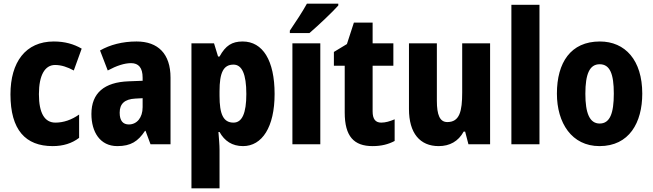

<svg xmlns="http://www.w3.org/2000/svg" viewBox="-20 -786 3557 1046"><path d="M267 10C324 10 372 -5 411 -35V-162C370 -133 326 -118 282 -118C224 -118 192 -168 192 -273C192 -377 225 -432 280 -432C314 -432 347 -421 382 -402L425 -521C382 -546 333 -560 273 -560C119 -560 37 -447 37 -272C37 -78 119 10 267 10Z M724 -560C647 -560 579 -542 525 -511L567 -402C615 -428 658 -442 694 -442C735 -442 757 -417 757 -363V-346L680 -343C549 -338 478 -280 478 -165C478 -67 525 10 619 10C693 10 732 -16 770 -73H773L800 0H909V-363C909 -493 841 -560 724 -560ZM718 -249 757 -251V-202C757 -144 725 -108 682 -108C650 -108 632 -128 632 -172C632 -220 658 -246 718 -249Z M1302 -560C1244 -560 1209 -538 1176 -478H1168L1146 -550H1023V240H1176V30C1176 4 1173 -28 1170 -67H1176C1203 -18 1245 10 1304 10C1408 10 1476 -94 1476 -274C1476 -456 1412 -560 1302 -560ZM1252 -434C1298 -434 1322 -383 1322 -274C1322 -169 1299 -118 1252 -118C1196 -118 1176 -165 1176 -264V-289C1176 -390 1197 -434 1252 -434Z M1823 -756V-766H1652C1628 -722 1592 -668 1559 -619V-606H1666C1715 -648 1791 -720 1823 -756ZM1725 0V-550H1573V0Z M2057 -118C2025 -118 2010 -138 2010 -179V-428H2123V-550H2010V-663H1908L1870 -546L1799 -503V-428H1858V-173C1858 -43 1908 10 2010 10C2058 10 2096 0 2130 -18V-136C2104 -125 2080 -118 2057 -118Z M2650 -550H2498V-282C2498 -180 2484 -121 2417 -121C2376 -121 2360 -160 2360 -237V-550H2208V-192C2208 -60 2268 10 2370 10C2430 10 2477 -16 2506 -69H2514L2532 0H2650Z M2919 0V-760H2766V0Z M3479 -276C3479 -458 3386 -560 3248 -560C3089 -560 3014 -445 3014 -276C3014 -116 3095 10 3246 10C3408 10 3479 -118 3479 -276ZM3169 -275C3169 -383 3192 -436 3247 -436C3303 -436 3324 -383 3324 -276C3324 -169 3303 -113 3247 -113C3192 -113 3169 -170 3169 -275Z"/></svg>

Font: Noto Sans Myanmar UI Condensed ExtraBold
Style: Regular
Weight: 800
Width: 3
Designer: Monotype Design Team
Foundry: Monotype Imaging Inc.
Version: Version 2.103